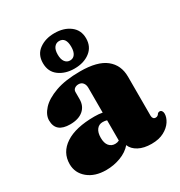

<svg xmlns="http://www.w3.org/2000/svg" viewBox="-170 -825 896 955"><g transform="rotate(-30 278.0 -347.5)"><path d="M20.5 -104.5Q20.5 -171.5 78.8 -210Q137 -248.5 245.5 -248.5Q271.5 -248.5 291 -244.5V-386.5Q291 -405 281.8 -416Q272.5 -427 257 -427Q243.5 -427 234.2 -420Q225 -413 225 -401V-360Q225 -320.5 198 -297.5Q171 -274.5 122.5 -274.5Q40.5 -274.5 40.5 -344Q40.5 -375.5 68.8 -406.5Q97 -437.5 153.8 -458Q210.5 -478.5 296 -478.5Q395 -478.5 442.2 -440.8Q489.5 -403 489.5 -336.5V-112Q489.5 -103 494 -97Q498.5 -91 507.5 -91Q520 -91 527 -103.5Q532 -108.5 538.5 -108.5Q546.5 -108.5 551 -102Q555.5 -95.5 555.5 -86Q555.5 -65 540.8 -42.2Q526 -19.5 497 -3.8Q468 12 425 12Q381 12 351.2 -4Q321.5 -20 311.5 -46Q287.5 -18 248 -3Q208.5 12 164.5 12Q99.5 12 60 -21Q20.5 -54 20.5 -104.5ZM220 -140.5Q220 -110 233.2 -94.2Q246.5 -78.5 268 -78.5Q280 -78.5 291 -84V-200.5Q280.5 -204 267 -204Q245.5 -204 232.8 -187.5Q220 -171 220 -140.5ZM280 -504Q228 -504 192.2 -530.2Q156.5 -556.5 156.5 -606Q156.5 -655 192.2 -681Q228 -707 280 -707Q334 -707 369.2 -680.2Q404.5 -653.5 404.5 -606Q404.5 -558 369.2 -531Q334 -504 280 -504ZM281 -661.5Q263.5 -661.5 252.5 -647.5Q241.5 -633.5 241.5 -606Q241.5 -578.5 252.5 -564.2Q263.5 -550 281 -550Q299 -550 309.2 -564.5Q319.5 -579 319.5 -606Q319.5 -661.5 281 -661.5Z"/></g></svg>

Font: Fraunces 72pt Soft Black
Style: Regular
Weight: 900
Version: Version 1.000;[b76b70a41]